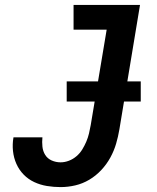

<svg xmlns="http://www.w3.org/2000/svg" viewBox="-20 -755 640 783"><path d="M227 8Q199 8 171.5 3.5Q144 -1 119.5 -12.5Q95 -24 76.5 -43Q58 -62 47 -86.5Q36 -111 33 -139Q30 -167 35 -195H153Q151 -176 153 -157Q155 -138 164.5 -123Q174 -108 191 -100.5Q208 -93 227 -93Q244 -93 261 -99.5Q278 -106 292 -118Q306 -130 315.5 -145.5Q325 -161 332 -177.5Q339 -194 343 -211Q347 -228 350 -245L415 -634H280V-735H551L467 -228Q462 -198 453.5 -169Q445 -140 430 -112.5Q415 -85 393 -61.5Q371 -38 344 -22Q317 -6 287 1Q257 8 227 8ZM252 -341V-423H554V-341Z"/></svg>

Font: Iosevka Curly Extended Oblique
Style: Bold
Weight: 700
Width: 7
Italic angle: -9°
Monospace: yes
Designer: Belleve Invis
Foundry: Belleve Invis
Version: Version 11.1.0; ttfautohint (v1.8.3)